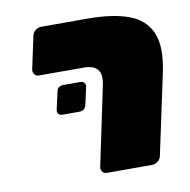

<svg xmlns="http://www.w3.org/2000/svg" viewBox="-68 -639 699 706"><g transform="rotate(-10 281.0 -285.5)"><path d="M276 0Q265 0 259 -7.5Q253 -15 255 -26L317 -321Q325 -359 310.5 -377.5Q296 -396 259 -396H92Q81 -396 75 -404Q69 -412 71 -423L97 -544Q99 -555 109 -563Q119 -571 130 -571H303Q396 -571 456 -549.5Q516 -528 539 -475Q562 -422 542 -327L478 -27Q476 -16 466 -8Q456 0 445 0ZM152 -239Q142 -239 137 -245Q132 -251 134 -261L148 -324Q151 -346 174 -346H237Q247 -346 252 -340Q257 -334 255 -324L241 -261Q236 -239 215 -239Z"/></g></svg>

Font: Rubik Black
Style: Italic
Weight: 900
Italic angle: -12°
Designer: Hubert and Fischer
Foundry: Hubert and Fischer
Version: Version 2.300;gftools[0.9.30]